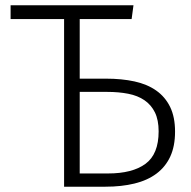

<svg xmlns="http://www.w3.org/2000/svg" viewBox="-20 -705 721 725"><path d="M222 -633H20V-685H484L477 -633H281V-408H380Q440 -408 488 -397.5Q536 -387 570 -363Q604 -339 622.5 -301Q641 -263 641 -208Q641 -153 623 -114Q605 -75 571 -49.5Q537 -24 488 -12Q439 0 378 0H222ZM281 -358V-50H388Q480 -50 529.5 -86.5Q579 -123 579 -209Q579 -252 565 -280.5Q551 -309 525.5 -326.5Q500 -344 464 -351Q428 -358 385 -358Z"/></svg>

Font: Jldddboxgfspflltxgxzjzlszac
Style: Regular
Weight: 300
Designer: Carrois Corporate & Edenspiekermann
Foundry: Carrois Corporate GbR & Edenspiekermann AG
Version: Version 2.001